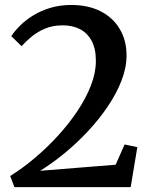

<svg xmlns="http://www.w3.org/2000/svg" viewBox="-20 -772 627 792"><path d="M22 -46Q72 -77 122.2 -119.2Q172.5 -161.5 218 -211Q263.5 -260.5 299 -313.5Q334.5 -366.5 355 -419.2Q375.5 -472 375.5 -520.5Q375.5 -571 358 -603.5Q340.5 -636 309.8 -651.8Q279 -667.5 238.5 -667.5Q197 -667.5 164.8 -653.5Q132.5 -639.5 109 -619.8Q85.5 -600 69 -581.5L26.5 -623Q41.5 -645.5 64.5 -668Q87.5 -690.5 118.8 -709.5Q150 -728.5 189 -740Q228 -751.5 274 -751.5Q344.5 -751.5 395.5 -725.2Q446.5 -699 474.2 -652Q502 -605 502 -543Q502 -493.5 481.5 -440.2Q461 -387 425.5 -334.2Q390 -281.5 344.2 -232.2Q298.5 -183 247.5 -141Q196.5 -99 145.5 -67.5L457 -92.5L494 -176L546.5 -165L519 0H39.5Z"/></svg>

Font: Merriweather 36pt SemiBold
Style: Regular
Weight: 600
Version: Version 2.100